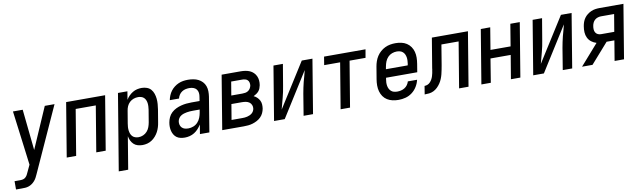

<svg xmlns="http://www.w3.org/2000/svg" viewBox="-63 -1068 6105 1824"><g transform="rotate(-10 2989.5 -156.5)"><path d="M-21 215V135H34Q47 135 60.5 132Q74 129 84.5 119.5Q95 110 102 98Q109 86 114 73L146 5L124 -169L79 -520H173L214 -125L386 -520H480L196 106Q189 122 180.5 138Q172 154 160 167.5Q148 181 133 191.5Q118 202 101.5 207.5Q85 213 68 214Q51 215 34 215Z M506 0 592 -520H968L882 0H791L864 -440H670L597 0Z M970 215 1092 -520H1183L1170 -440Q1181 -460 1198 -477Q1215 -494 1235 -506Q1255 -518 1277 -523Q1299 -528 1321 -528Q1347 -528 1371 -519.5Q1395 -511 1410.5 -493Q1426 -475 1434 -451.5Q1442 -428 1444.5 -402.5Q1447 -377 1445 -351Q1443 -325 1439 -299L1419 -179Q1416 -157 1409 -134Q1402 -111 1391 -90Q1380 -69 1363.5 -50Q1347 -31 1326.5 -17.5Q1306 -4 1283 2Q1260 8 1237 8Q1213 8 1190.5 1.5Q1168 -5 1152 -20.5Q1136 -36 1126.5 -56Q1117 -76 1113 -99L1061 215ZM1213 -72Q1235 -72 1257 -81.5Q1279 -91 1295 -109Q1311 -127 1319 -149Q1327 -171 1331 -193L1351 -313Q1353 -328 1354 -344Q1355 -360 1353 -375.5Q1351 -391 1345 -405Q1339 -419 1328.5 -429Q1318 -439 1303 -443.5Q1288 -448 1273 -448Q1251 -448 1229.5 -440.5Q1208 -433 1191 -417Q1174 -401 1165 -380Q1156 -359 1153 -338L1133 -218Q1130 -201 1129 -184Q1128 -167 1130 -151Q1132 -135 1137.5 -120Q1143 -105 1154 -93.5Q1165 -82 1180.5 -77Q1196 -72 1213 -72Z M1645 8Q1624 8 1603.5 3.5Q1583 -1 1567.5 -12Q1552 -23 1541.5 -40Q1531 -57 1526 -76.5Q1521 -96 1520.5 -116.5Q1520 -137 1524 -159Q1528 -183 1539 -207.5Q1550 -232 1570 -250.5Q1590 -269 1614 -280.5Q1638 -292 1663.5 -298.5Q1689 -305 1714 -307.5Q1739 -310 1764 -310H1842L1848 -348Q1852 -368 1849.5 -387.5Q1847 -407 1835.5 -421.5Q1824 -436 1805.5 -442Q1787 -448 1767 -448Q1749 -448 1730.5 -444Q1712 -440 1695.5 -429Q1679 -418 1668.5 -401.5Q1658 -385 1654 -367H1565Q1569 -389 1578 -411Q1587 -433 1601.5 -452.5Q1616 -472 1635.5 -487Q1655 -502 1677 -511.5Q1699 -521 1721.5 -524.5Q1744 -528 1767 -528Q1793 -528 1819 -523.5Q1845 -519 1867 -508Q1889 -497 1906 -479Q1923 -461 1931.5 -437.5Q1940 -414 1940.5 -387.5Q1941 -361 1937 -335L1882 0H1791L1806 -90Q1793 -69 1776 -50Q1759 -31 1737.5 -17.5Q1716 -4 1692 2Q1668 8 1645 8ZM1693 -72Q1717 -72 1741.5 -81.5Q1766 -91 1783.5 -110Q1801 -129 1810.5 -153Q1820 -177 1824 -201L1829 -230H1764Q1749 -230 1734.5 -229Q1720 -228 1705 -225.5Q1690 -223 1675.5 -218.5Q1661 -214 1647.5 -205.5Q1634 -197 1625.5 -184Q1617 -171 1614 -156Q1611 -138 1615 -121.5Q1619 -105 1630.5 -93Q1642 -81 1658.5 -76.5Q1675 -72 1693 -72Z M2006 0 2092 -520H2276Q2298 -520 2320.5 -516.5Q2343 -513 2362.5 -504.5Q2382 -496 2397.5 -481Q2413 -466 2422 -446.5Q2431 -427 2433 -404.5Q2435 -382 2431 -359Q2428 -344 2422.5 -329.5Q2417 -315 2407 -303Q2397 -291 2383.5 -282Q2370 -273 2356 -266Q2374 -258 2388 -244.5Q2402 -231 2411 -214Q2420 -197 2421.5 -176.5Q2423 -156 2420 -135Q2416 -113 2406.5 -92.5Q2397 -72 2380.5 -55.5Q2364 -39 2343 -28Q2322 -17 2300.5 -10.5Q2279 -4 2257 -2Q2235 0 2214 0ZM2148 -309H2255Q2269 -309 2283.5 -311.5Q2298 -314 2310.5 -322Q2323 -330 2331 -343Q2339 -356 2342 -370Q2344 -385 2341 -399Q2338 -413 2328.5 -423Q2319 -433 2304.5 -436.5Q2290 -440 2276 -440H2170ZM2110 -80H2214Q2226 -80 2238 -81Q2250 -82 2262 -85Q2274 -88 2285.5 -93Q2297 -98 2307 -106Q2317 -114 2323.5 -125.5Q2330 -137 2332 -149Q2335 -168 2328 -185Q2321 -202 2307 -212Q2293 -222 2274.5 -225.5Q2256 -229 2237 -229H2135Z M2506 0 2592 -520H2683L2648 -312Q2644 -285 2638 -257.5Q2632 -230 2625 -203Q2618 -176 2610.5 -148.5Q2603 -121 2596 -94L2865 -520H2968L2882 0H2791L2825 -208Q2830 -235 2835.5 -262.5Q2841 -290 2848 -317Q2855 -344 2863 -371.5Q2871 -399 2877 -426L2609 0Z M3148 0 3221 -440H3067L3080 -520H3480L3466 -440H3312L3239 0Z M3708 8Q3678 8 3650 2Q3622 -4 3598.5 -18.5Q3575 -33 3559.5 -55.5Q3544 -78 3536.5 -105Q3529 -132 3529 -161.5Q3529 -191 3534 -221L3554 -341Q3558 -365 3566.5 -390Q3575 -415 3589.5 -437.5Q3604 -460 3624.5 -478Q3645 -496 3669 -507.5Q3693 -519 3718.5 -523.5Q3744 -528 3769 -528Q3798 -528 3826 -522Q3854 -516 3877 -501Q3900 -486 3915.5 -463.5Q3931 -441 3938 -414Q3945 -387 3944.5 -358Q3944 -329 3939 -299L3926 -220H3625L3623 -207Q3620 -191 3619.5 -175Q3619 -159 3621.5 -143.5Q3624 -128 3631 -114Q3638 -100 3649.5 -90Q3661 -80 3676 -76Q3691 -72 3708 -72Q3726 -72 3744 -76Q3762 -80 3778.5 -90Q3795 -100 3806.5 -116Q3818 -132 3823 -150H3912Q3905 -117 3886 -85.5Q3867 -54 3838 -32Q3809 -10 3775 -1Q3741 8 3708 8ZM3638 -300H3848L3851 -313Q3853 -329 3854 -345Q3855 -361 3852.5 -376.5Q3850 -392 3843.5 -406Q3837 -420 3825.5 -430Q3814 -440 3799 -444Q3784 -448 3768 -448Q3745 -448 3722 -439.5Q3699 -431 3682 -413Q3665 -395 3656 -372.5Q3647 -350 3643 -327Z M3959 0 3972 -80Q3987 -80 4001.5 -86Q4016 -92 4027 -104Q4038 -116 4045.5 -130Q4053 -144 4057.5 -158.5Q4062 -173 4065 -187.5Q4068 -202 4070 -217Q4071 -220 4071.5 -223Q4072 -226 4072 -230V-231Q4073 -238 4074.5 -246Q4076 -254 4077 -261L4120 -520H4468L4382 0H4291L4364 -440H4198L4166 -246Q4162 -225 4158 -203.5Q4154 -182 4148.5 -160.5Q4143 -139 4134.5 -118Q4126 -97 4113 -77.5Q4100 -58 4083 -41.5Q4066 -25 4045.5 -15Q4025 -5 4003 -2.5Q3981 0 3959 0Z M4506 0 4592 -520H4683L4648 -308H4842L4877 -520H4968L4882 0H4791L4829 -228H4634L4597 0Z M5006 0 5092 -520H5183L5148 -312Q5144 -285 5138 -257.5Q5132 -230 5125 -203Q5118 -176 5110.5 -148.5Q5103 -121 5096 -94L5365 -520H5468L5382 0H5291L5325 -208Q5330 -235 5335.5 -262.5Q5341 -290 5348 -317Q5355 -344 5363 -371.5Q5371 -399 5377 -426L5109 0Z M5477 0 5652 -199Q5625 -207 5603.5 -223.5Q5582 -240 5570 -264.5Q5558 -289 5556.5 -317.5Q5555 -346 5560 -375Q5563 -395 5570 -415Q5577 -435 5589.5 -452.5Q5602 -470 5619.5 -483.5Q5637 -497 5656.5 -505.5Q5676 -514 5696.5 -517Q5717 -520 5737 -520H5968L5882 0H5791L5823 -193H5748L5578 0ZM5836 -273 5864 -440H5737Q5722 -440 5706 -435Q5690 -430 5677.5 -419Q5665 -408 5658 -392.5Q5651 -377 5649 -362Q5646 -346 5647 -329.5Q5648 -313 5655.5 -300Q5663 -287 5677 -280Q5691 -273 5708 -273Z"/></g></svg>

Font: Iosevka SS04 Medium Oblique
Style: Regular
Weight: 500
Italic angle: -9°
Monospace: yes
Designer: Belleve Invis
Foundry: Belleve Invis
Version: Version 19.0.0; ttfautohint (v1.8.4)